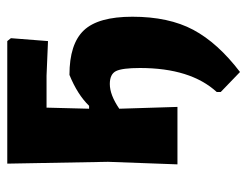

<svg xmlns="http://www.w3.org/2000/svg" viewBox="-96 -412 680 528"><g transform="rotate(-90 244.0 -148.0)"><path d="M56 0 63 -191 58 -468H395L403 -458L395 -356L300 -360H212L209 -243H217Q248 -275 302 -297Q387 -297 424.5 -257.5Q462 -218 462 -124Q462 -24 426 43.5Q390 111 310 172L255 119V108Q321 36 321 -103Q321 -152 312.5 -169Q304 -186 277 -186Q247 -186 209 -160L214 0Z"/></g></svg>

Font: Alegreya Sans ExtraBold
Style: Regular
Weight: 800
Designer: Juan Pablo del Peral
Foundry: Huerta Tipografica
Version: Version 2.007